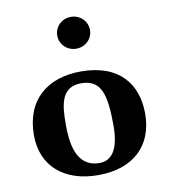

<svg xmlns="http://www.w3.org/2000/svg" viewBox="-78 -743 723 820"><g transform="rotate(-10 283.0 -333.0)"><path d="M41 -205C41 -72 134 10 283 10C436 10 525 -76 525 -214C525 -340 454 -439 285 -439C142 -439 41 -360 41 -205ZM278 -389C363 -389 383 -326 383 -187C383 -72 342 -40 297 -40C193 -40 183 -151 183 -228C183 -315 192 -389 278 -389ZM213 -607C213 -569 244 -538 284 -538C324 -538 355 -569 355 -607C355 -645 324 -676 284 -676C244 -676 213 -645 213 -607Z"/></g></svg>

Font: Libertinus Sans
Style: Bold
Weight: 700
Designer: Philipp H. Poll, Khaled Hosny
Foundry: Caleb Maclennan
Version: Version 7.050;RELEASE